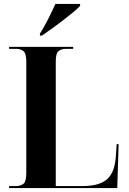

<svg xmlns="http://www.w3.org/2000/svg" viewBox="-20 -951 650 971"><path d="M26 0V-10H61Q84 -10 98.5 -21.5Q113 -33 113 -77V-637Q113 -681 98.5 -692.5Q84 -704 61 -704H26V-714H350V-704H314Q291 -704 276.5 -693Q262 -682 262 -640V-10H397Q483 -10 522 -45Q561 -80 566 -162L570 -222H580L573 0ZM182 -781Q203 -814 224 -855.5Q245 -897 260 -931H385V-921Q373 -908 349.5 -888.5Q326 -869 298 -847.5Q270 -826 242 -806Q214 -786 192 -771H182Z"/></svg>

Font: Noto Serif Display SemiCondensed
Style: Bold
Weight: 700
Width: 4
Designer: Monotype Design Team
Foundry: Monotype Imaging Inc.
Version: Version 2.009